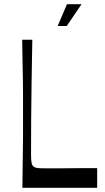

<svg xmlns="http://www.w3.org/2000/svg" viewBox="-20 -889 497 909"><path d="M440 0H86Q87 -72 87.5 -118Q88 -164 88.5 -194.5Q89 -225 89 -247.5Q89 -270 89 -293.5Q89 -317 89 -350Q89 -383 89 -406.5Q89 -430 89 -453Q89 -476 88.5 -506Q88 -536 87 -582.5Q86 -629 85 -701H133Q131 -590 129.5 -495.5Q128 -401 127.5 -318Q127 -235 127 -157Q127 -131 129.5 -118.5Q132 -106 139 -100Q144 -97 150.5 -95Q157 -93 170 -92.5Q183 -92 205 -92Q228 -92 254.5 -92Q281 -92 310.5 -92.5Q340 -93 372.5 -93Q405 -93 440 -93ZM253 -766 297 -869H366L296 -766Z"/></svg>

Font: Ojuju Medium
Style: Regular
Weight: 500
Designer: Chisaokwu Joboson, Mirko Velimirovic
Foundry: Udi Foundry
Version: Version 1.000